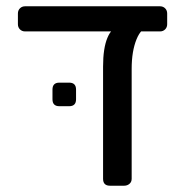

<svg xmlns="http://www.w3.org/2000/svg" viewBox="-20 -591 597 611"><path d="M330 0Q308 0 308 -22V-379Q308 -438 322 -471Q336 -504 357 -504H455Q430 -504 414.5 -466Q399 -428 399 -372V-22Q399 -12 392 -6Q385 0 375 0ZM60 -491Q50 -491 43.5 -497.5Q37 -504 37 -514V-548Q37 -558 43.5 -564.5Q50 -571 60 -571H489Q499 -571 505.5 -564.5Q512 -558 512 -548V-514Q512 -504 505.5 -497.5Q499 -491 489 -491ZM169 -253Q147 -253 147 -275V-306Q147 -328 169 -328H200Q222 -328 222 -306V-275Q222 -253 200 -253Z"/></svg>

Font: Rubik Light
Style: Regular
Weight: 400
Version: Version 2.101